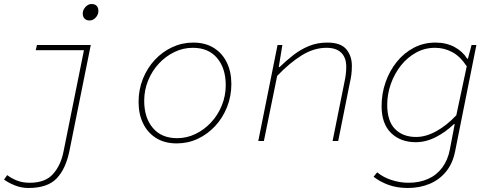

<svg xmlns="http://www.w3.org/2000/svg" viewBox="-34 -702 2454 956"><path d="M108 234Q71 234 38.5 220.5Q6 207 -14 192L2 170Q23 186 50.5 197Q78 208 114 208Q192 208 230.5 164Q269 120 282 54L384 -452H144L150 -478H418L312 48Q294 138 248.5 186Q203 234 108 234ZM412 -600Q396 -600 387 -609.5Q378 -619 378 -634Q378 -647 384.5 -658Q391 -669 401 -675.5Q411 -682 422 -682Q439 -682 447.5 -672.5Q456 -663 456 -648Q456 -629 442.5 -614.5Q429 -600 412 -600Z M846 12Q786 12 743.5 -14.5Q701 -41 678.5 -87.5Q656 -134 656 -194Q656 -256 677.5 -309.5Q699 -363 736.5 -403.5Q774 -444 823.5 -467Q873 -490 928 -490Q988 -490 1030.5 -463.5Q1073 -437 1095.5 -390.5Q1118 -344 1118 -284Q1118 -223 1096.5 -169Q1075 -115 1037.5 -74.5Q1000 -34 951 -11Q902 12 846 12ZM848 -14Q896 -14 939.5 -35Q983 -56 1017 -92.5Q1051 -129 1070.5 -177Q1090 -225 1090 -278Q1090 -362 1047 -413Q1004 -464 926 -464Q878 -464 834.5 -443Q791 -422 757 -385.5Q723 -349 703.5 -301Q684 -253 684 -200Q684 -116 727 -65Q770 -14 848 -14Z M1252 0 1348 -478H1372L1354 -368H1358Q1391 -400 1427 -428Q1463 -456 1504.5 -473Q1546 -490 1596 -490Q1662 -490 1690 -457Q1718 -424 1718 -374Q1718 -350 1715.5 -330.5Q1713 -311 1708 -290L1650 0H1622L1680 -288Q1685 -311 1687.5 -330Q1690 -349 1690 -370Q1690 -415 1665 -439.5Q1640 -464 1592 -464Q1529 -464 1468.5 -426.5Q1408 -389 1346 -324L1280 0Z M1996 234Q1942 234 1899 218Q1856 202 1826 178L1844 156Q1874 181 1916 194.5Q1958 208 2000 208Q2054 208 2097 189Q2140 170 2168 132.5Q2196 95 2206 42L2230 -84H2226Q2186 -45 2136.5 -19.5Q2087 6 2036 6Q1960 6 1913 -40Q1866 -86 1866 -174Q1866 -236 1886 -293Q1906 -350 1942 -394.5Q1978 -439 2027 -464.5Q2076 -490 2134 -490Q2188 -490 2229 -468Q2270 -446 2292 -410H2296L2314 -478H2338L2232 52Q2220 112 2187 152.5Q2154 193 2105 213.5Q2056 234 1996 234ZM2038 -20Q2086 -20 2138 -48.5Q2190 -77 2238 -128L2290 -372Q2257 -422 2217 -443Q2177 -464 2132 -464Q2081 -464 2037.5 -440Q1994 -416 1962 -375.5Q1930 -335 1912 -284Q1894 -233 1894 -180Q1894 -99 1933 -59.5Q1972 -20 2038 -20Z"/></svg>

Font: Source Code Pro ExtraLight ExtraLight
Style: Italic
Weight: 250
Italic angle: -11°
Monospace: yes
Version: Version 1.016;hotconv 1.0.116;makeotfexe 2.5.65601